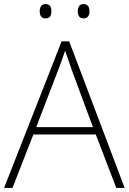

<svg xmlns="http://www.w3.org/2000/svg" viewBox="-20 -918 630 938"><path d="M174 -863C174 -843 182 -828 202 -828C225 -828 231 -843 231 -863C231 -883 225 -898 202 -898C182 -898 174 -883 174 -863ZM360 -863C360 -843 368 -828 387 -828C410 -828 417 -843 417 -863C417 -883 410 -898 387 -898C368 -898 360 -883 360 -863ZM548 0H589L318 -716H281L0 0H41L143 -261H448ZM330 -578 434 -297H157L265 -578C275 -604 288 -638 298 -670C310 -636 323 -600 330 -578Z"/></svg>

Font: Noto Sans Gurmukhi UI ExtraLight
Style: Regular
Weight: 200
Designer: Jelle Bosma - Monotype Design Team
Foundry: Monotype Imaging Inc.
Version: Version 2.004